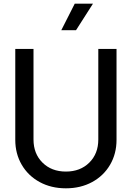

<svg xmlns="http://www.w3.org/2000/svg" viewBox="-20 -1011 716 1043"><path d="M63 -251V-745H162V-253Q162 -176 211 -127.5Q260 -79 338 -79Q416 -79 465 -127.5Q514 -176 514 -253V-745H613V-251Q613 -176 578 -116Q543 -56 480.5 -22Q418 12 338 12Q258 12 195.5 -22Q133 -56 98 -116Q63 -176 63 -251ZM386 -991H485L393 -847H313Z"/></svg>

Font: BLUETTI 2.0 Normal
Style: Normal
Weight: 400
Designer: Stijn de Vries
Foundry: tokotype
Version: Version 2.005;October 31, 2023;FontCreator 14.0.0.2814 64-bi